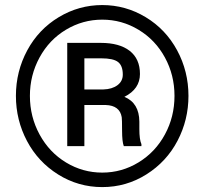

<svg xmlns="http://www.w3.org/2000/svg" viewBox="-20 -741 826 771"><path d="M43.9 -356C43.9 -291.2 58.8 -230.8 88.4 -174.8C118 -118.8 159.7 -74 213.6 -40.3C267.5 -6.6 326.5 10.3 390.6 10.3C455.1 10.3 514.2 -6.8 568.1 -40.8C622 -74.8 663.6 -119.8 692.9 -175.8C722.2 -231.8 736.8 -291.8 736.8 -356C736.8 -421.7 721.6 -482.7 691.2 -539.1C660.7 -595.4 618.7 -639.7 564.9 -672.1C511.2 -704.5 453.1 -720.7 390.6 -720.7C328.1 -720.7 269.9 -704.5 216.1 -672.1C162.2 -639.7 120 -595.4 89.6 -539.1C59.2 -482.7 43.9 -421.7 43.9 -356ZM100.1 -356C100.1 -411.3 113 -462.7 138.9 -510.3C164.8 -557.8 200.2 -595 245.1 -621.8C290 -648.7 338.5 -662.1 390.6 -662.1C443 -662.1 491.7 -648.5 536.6 -621.3C581.5 -594.2 616.8 -557 642.3 -510C667.9 -463 680.7 -411.6 680.7 -356C680.7 -300 667.9 -248.4 642.3 -201.2C616.8 -154 581.5 -116.6 536.6 -89.1C491.7 -61.6 443 -47.9 390.6 -47.9C338.5 -47.9 290.1 -61.4 245.4 -88.4C200.6 -115.4 165.2 -152.8 139.2 -200.4C113.1 -248.1 100.1 -300 100.1 -356ZM318.8 -319.3H404.8C442.2 -318 463.5 -301.8 468.8 -270.5C469.7 -265 470.2 -247.2 470.2 -217C470.2 -186.9 472.5 -166 477.1 -154.3H547.9V-162.1C542.3 -174.5 539.6 -194.7 539.6 -222.7V-252.4C539.2 -302.6 519.2 -335.8 479.5 -352.1C521.2 -373.2 542 -403.8 542 -443.8C542 -484.5 528.2 -515.5 500.7 -536.9C473.2 -558.2 434.6 -568.8 384.8 -568.8H250V-154.3H318.8ZM318.8 -381.8V-506.8H386.2C418.8 -506.8 441.4 -501.9 454.1 -491.9C466.8 -482 473.1 -465.2 473.1 -441.4C473.1 -423.8 466 -409.7 451.7 -398.9C437.3 -388.2 418.5 -382.5 395 -381.8Z"/></svg>

Font: Roboto1
Style: rg
Weight: 400
Designer: Google
Version: Version 2.137; 2017